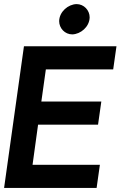

<svg xmlns="http://www.w3.org/2000/svg" viewBox="-33 -918 590 938"><path d="M405 -833C405 -868 377 -898 341 -898C300 -897 257 -861 256 -815C256 -780 284 -750 320 -750C361 -751 404 -787 405 -833ZM-13 0H439L455 -113H126L153 -309H446L462 -422H169L191 -579H520L536 -692H84Z"/></svg>

Font: Cantarell
Style: BoldOblique
Weight: 700
Italic angle: -8°
Designer: Dave Crossland
Version: Version 0.024